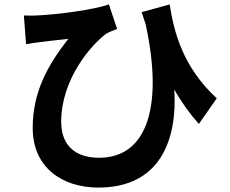

<svg xmlns="http://www.w3.org/2000/svg" viewBox="-20 -785 1040 869"><path d="M88 -715 98 -585C120 -589 136 -591 158 -594C187 -598 250 -605 289 -609C196 -490 128 -369 128 -206C128 -24 265 64 425 64C705 64 783 -152 769 -380C802 -321 839 -270 880 -224L961 -340C808 -481 767 -640 748 -765L621 -730L639 -676C719 -310 650 -71 428 -71C332 -71 257 -117 257 -234C257 -426 391 -580 460 -632C475 -641 495 -648 510 -654L473 -765C406 -741 240 -719 145 -715C126 -714 106 -714 88 -715Z"/></svg>

Font: Noto Sans Mono CJK HK
Style: Bold
Weight: 700
Designer: Ryoko NISHIZUKA 西塚涼子 (kana, bopomofo & ideographs); Paul D. Hunt (Latin, Greek & Cyrillic); Sandoll Communications 산돌커뮤니
Foundry: Adobe
Version: Version 2.004;hotconv 1.0.118;makeotfexe 2.5.65603